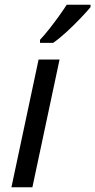

<svg xmlns="http://www.w3.org/2000/svg" viewBox="-20 -786 400 806"><path d="M28 0 142 -536H230L116 0ZM148 -606V-619Q166 -638 186.5 -664Q207 -690 226.5 -717Q246 -744 260 -766H360V-756Q346 -739 318.5 -710Q291 -681 260 -652.5Q229 -624 203 -606Z"/></svg>

Font: Noto IKEA Latin
Style: Italic
Weight: 400
Italic angle: -12°
Designer: Monotype Design Team
Foundry: Monotype Imaging Inc.
Version: Version 1.0